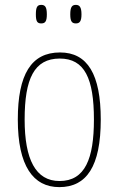

<svg xmlns="http://www.w3.org/2000/svg" viewBox="-20 -757 486 787"><path d="M291 -661C306 -661 314 -669 314 -698C314 -728 306 -737 291 -737C275 -737 268 -728 268 -698C268 -669 275 -661 291 -661ZM149 -661C165 -661 172 -669 172 -698C172 -728 165 -737 149 -737C133 -737 127 -728 127 -698C127 -669 133 -661 149 -661ZM223 10C335 10 393 -75 393 -267C393 -452 339 -542 226 -542C108 -542 53 -452 53 -267C53 -77 116 10 223 10ZM224 -15C126 -15 81 -104 81 -267C81 -434 120 -517 225 -517C327 -517 365 -435 365 -267C365 -107 329 -15 224 -15Z"/></svg>

Font: Noto Serif Georgian Condensed Thin
Style: Regular
Weight: 100
Width: 3
Designer: Monotype Design Team, Akaki Razmadze
Foundry: Google LLC
Version: Version 2.003